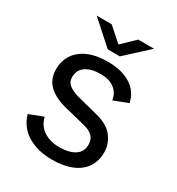

<svg xmlns="http://www.w3.org/2000/svg" viewBox="-171 -815 863 935"><g transform="rotate(30 260.0 -348.0)"><path d="M260.5 -60.5Q315.5 -60.5 347.2 -81Q379 -101.5 379 -141.5Q379 -171 361.8 -188.5Q344.5 -206 308.5 -214.5L199 -241.5Q131 -258 94.8 -291.5Q58.5 -325 58 -381.5Q58 -428 81 -463.8Q104 -499.5 149.2 -519.5Q194.5 -539.5 260 -539.5Q337.5 -539.5 387.8 -508.2Q438 -477 451 -417.5L371 -387Q365.5 -426 336.2 -448Q307 -470 259 -470Q206.5 -470 175.8 -449Q145 -428 145 -387Q145 -360 166.8 -343.5Q188.5 -327 234 -316L340 -289Q407 -271.5 435.5 -232.2Q464 -193 464 -147Q464 -98.5 440 -63Q416 -27.5 370.2 -8.8Q324.5 10 260.5 10Q181 10 124 -23.5Q67 -57 47.5 -123.5L126 -153.5Q136.5 -108.5 172.5 -84.5Q208.5 -60.5 260.5 -60.5ZM99 -706.5H183.5L261 -637.5L332.5 -706.5H421.5L296 -591H228Z"/></g></svg>

Font: 1883 Sans
Style: Regular
Weight: 400
Designer: 1883 Sans project is a fork of Public Sans.
Version: Version 1.009